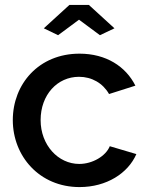

<svg xmlns="http://www.w3.org/2000/svg" viewBox="-20 -750 599 780"><path d="M158 -635 216 -607 301 -670 386 -607 445 -635 341 -730H262ZM303 10C413 10 500 -46 534 -124L426 -156C410 -116 356 -84 302 -84C216 -84 145 -161 145 -262C145 -365 213 -438 301 -438C353 -438 398 -412 423 -368L530 -402C491 -480 411 -532 303 -532C138 -532 32 -409 32 -262C32 -116 140 10 303 10Z"/></svg>

Font: FIGSv2-sans-serif SemiBold
Style: Regular
Weight: 600
Designer: Matt McInerney, Pablo Impallari, Rodrigo Fuenzalida,Mirko Velimirovic
Foundry: Matt McInerney, Pablo Impallari, Rodrigo Fuenzalida
Version: Version 4.021;hotconv 1.0.109;makeotfexe 2.5.65596